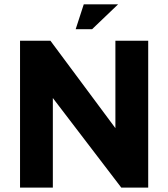

<svg xmlns="http://www.w3.org/2000/svg" viewBox="-20 -852 764 872"><path d="M71 0V-667H209L552.2 -205.3L504.1 -104.5V-667H653.1V0H530.8L182.1 -456.4L220 -529.4V0ZM323.7 -719.4 360.4 -832.3H516.3L398.3 -719.4Z"/></svg>

Font: Maven Pro
Style: Regular
Weight: 400
Designer: Joe Prince
Foundry: Joe Prince
Version: Version 2.103